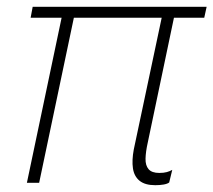

<svg xmlns="http://www.w3.org/2000/svg" viewBox="-20 -537 627 564"><path d="M436 7Q406 7 390 -6Q374 -19 370.5 -42.5Q367 -66 373 -98L455 -485H197L95 0H59L161 -485H70L76 -517H587L580 -485H491L414 -118Q408 -91 407.5 -71Q407 -51 416.5 -40Q426 -29 448 -29Q461 -29 470 -31.5Q479 -34 486 -38L477 -1Q472 3 461 5Q450 7 436 7Z"/></svg>

Font: Mona Sans ExtraLight
Style: Italic
Weight: 200
Italic angle: -11.6951°
Designer: Deni Anggara
Foundry: GitHub
Version: Version 2.000